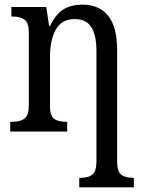

<svg xmlns="http://www.w3.org/2000/svg" viewBox="-20 -566 620 826"><path d="M321 199H327Q361 199 378 184.5Q395 170 395 126V-346Q395 -414 373 -449Q351 -484 301 -484Q245 -484 220 -438.5Q195 -393 195 -321V-109Q195 -68 212.5 -55Q230 -42 265 -42H269V0H24V-42H33Q68 -42 86 -56.5Q104 -71 104 -114V-427Q104 -468 85.5 -481.5Q67 -495 33 -495H29V-536H179L191 -455H196Q220 -506 253.5 -526Q287 -546 335 -546Q407 -546 445.5 -498Q484 -450 484 -350V129Q484 171 501 185Q518 199 552 199H556V240H321Z"/></svg>

Font: Noto Serif Narrow
Style: Regular
Weight: 400
Width: 4
Designer: Monotype Design Team
Foundry: Monotype Imaging Inc.
Version: Version 1.001